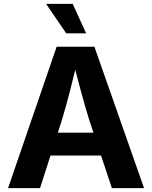

<svg xmlns="http://www.w3.org/2000/svg" viewBox="-20 -968 783 988"><path d="M21.5 0 271.5 -727.5H465.8L721.2 0H555.7L439 -351.1Q418 -419.4 396.2 -499.5Q374.5 -579.6 350.6 -674.8H383.8Q360.4 -579.6 339.8 -499Q319.3 -418.5 298.8 -351.1L186 0ZM177.7 -167.5V-285.2H564.9V-167.5ZM320.8 -796.4 217.3 -948.2H354L423.3 -796.4Z"/></svg>

Font: Inter 16pt
Style: Bold
Weight: 700
Version: Version 4.001;git-66647c0bb